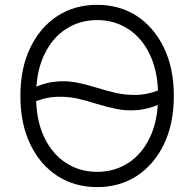

<svg xmlns="http://www.w3.org/2000/svg" viewBox="-20 -757 797 787"><path d="M215.2 -35.9Q143.8 -82.4 104 -165.8Q63.6 -250 63.6 -363.6Q63.6 -477.6 104 -561.1Q143.8 -644.5 215.2 -691.4Q286.2 -737.2 377.8 -737.2Q470.2 -737.2 540.8 -691.4Q611.5 -645.2 652 -561.1Q692.5 -477.6 692.5 -363.6Q692.5 -250 652 -165.8Q611.5 -82 540.8 -35.9Q470.2 9.9 377.8 9.9Q286.2 9.9 215.2 -35.9ZM160.5 -196.4Q192.8 -126.8 249.6 -89.8Q306.1 -52.6 377.8 -52.6Q449.2 -52.6 506.4 -89.5Q562.9 -126.1 595.5 -196Q621.8 -252.1 626.8 -326.7Q583.1 -309.3 546.5 -306.1Q532.7 -304.7 516 -304.7Q486.9 -304.7 459.5 -310Q421.5 -317.5 378.2 -330.6Q338.4 -343.4 297.2 -353Q263.1 -360.4 226.6 -360.4Q215.9 -360.4 210.2 -360.1Q171.2 -358.3 128.2 -342.7Q131.4 -257.8 160.5 -196.4ZM210.2 -422.6Q223 -424 238.3 -424Q268.1 -424 297.2 -418Q337 -410.2 378.2 -397Q414.8 -385.3 459.5 -375Q494 -367.9 529.8 -367.9Q540.8 -367.9 546.5 -368.3Q583.8 -369.7 627.5 -386Q624.3 -468.8 595.2 -531.2Q562.9 -600.9 506 -637.8Q449.2 -674.7 377.8 -674.7Q306.8 -674.7 250 -637.8Q193.2 -600.9 160.9 -531.2Q134.6 -476.6 129.3 -402.3Q174 -420.1 210.2 -422.6Z"/></svg>

Font: DeltaSans Light
Style: Regular
Weight: 300
Designer: Rasmus Andersson
Foundry: rsms
Version: Version 3.012